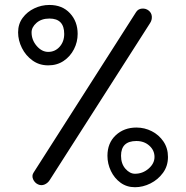

<svg xmlns="http://www.w3.org/2000/svg" viewBox="-20 -722 763 787"><path d="M54.2 -589.4Q54.2 -623.5 72.8 -648.7Q91.3 -673.8 120.6 -687.7Q149.9 -701.7 182.6 -701.7Q235.4 -701.7 266.8 -667.7Q298.3 -633.8 298.3 -583Q298.3 -549.8 283.2 -520.3Q268.1 -490.7 241 -472.4Q213.9 -454.1 177.7 -454.1Q141.1 -454.1 113.3 -474.1Q85.4 -494.1 69.8 -525.4Q54.2 -556.6 54.2 -589.4ZM589.4 -678.7Q601.1 -669.4 602.3 -654.8Q603.5 -640.1 595.2 -627.4L184.1 15.6Q176.3 28.3 162.8 34.2Q149.4 40 135.7 33.7Q122.1 27.3 115.7 12.7Q109.4 -2 117.7 -14.6L538.1 -672.9Q546.4 -685.5 562 -686.8Q577.6 -688 589.4 -678.7ZM109.4 -589.4Q109.4 -558.1 130.4 -533.7Q151.4 -509.3 177.7 -509.3Q205.6 -509.3 224.4 -530.3Q243.2 -551.3 243.2 -583Q243.2 -646 182.6 -646Q149.9 -646 129.6 -628.2Q109.4 -610.4 109.4 -589.4ZM533.2 45.4Q499.5 45.4 474.1 26.9Q448.7 8.3 434.6 -21.2Q420.4 -50.8 420.4 -83.5Q420.4 -135.7 454.3 -167.5Q488.3 -199.2 539.1 -199.2Q572.8 -199.2 602.3 -184.1Q631.8 -168.9 650.1 -141.8Q668.5 -114.7 668.5 -78.6Q668.5 -41.5 648.2 -13.7Q627.9 14.2 596.9 29.8Q565.9 45.4 533.2 45.4ZM533.2 -9.8Q564.9 -9.8 589.1 -30.8Q613.3 -51.8 613.3 -78.6Q613.3 -106 592 -125Q570.8 -144 539.1 -144Q476.1 -144 476.1 -83.5Q476.1 -50.8 494.1 -30.3Q512.2 -9.8 533.2 -9.8Z"/></svg>

Font: Mikhak-DS2-FD Regular
Style: Regular
Weight: 400
Designer: Amin Abedi
Version: Version 3.4